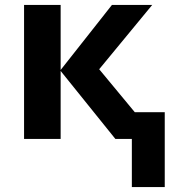

<svg xmlns="http://www.w3.org/2000/svg" viewBox="-20 -566 705 782"><path d="M436 -546 227 -281V-546H78V0H227V-277L450 0H517V196H651V-109H529L384 -284L600 -546ZM619 0Z"/></svg>

Font: Passageway
Style: Regular
Weight: 700
Foundry: Ascender Corporation
Version: Version 1.11